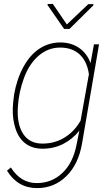

<svg xmlns="http://www.w3.org/2000/svg" viewBox="-20 -757 577 990"><path d="M52.7 -269.5Q66.4 -349.1 100.8 -412.1Q135.3 -475.1 184.1 -506.6Q232.9 -538.1 290.5 -538.1Q347.7 -538.1 388.4 -509.5Q429.2 -481 446.8 -431.6L464.4 -528.3H490.7L403.3 -18.6Q384.8 90.3 322 151.6Q259.3 212.9 171.4 212.9Q71.3 212.9 16.1 123L36.1 106.4Q86.4 187 169.9 187Q246.1 187 301 135.5Q356 84 374.5 -9.8L389.2 -83.5Q354 -39.1 305.4 -14.6Q256.8 9.8 199.7 9.8Q147.9 9.8 112.8 -15.9Q77.6 -41.5 60.8 -91.1Q43.9 -140.6 45.9 -200.2Q46.9 -228 52.7 -269.5ZM72.3 -207.5Q65.9 -118.7 98.9 -67.6Q131.8 -16.6 198.7 -16.6Q261.7 -16.6 312.5 -47.6Q363.3 -78.6 395.5 -134.8L438.5 -374.5Q428.7 -441.4 390.4 -476.6Q352.1 -511.7 290.5 -511.7Q228 -511.7 179.2 -469.7Q130.4 -427.7 103.5 -354.5Q76.7 -281.2 72.3 -207.5ZM324.7 -630.9 435.5 -735.8H461.9L461.4 -729.5L338.4 -607.9H310.5L225.1 -731L225.6 -736.3L252.4 -736.8Z"/></svg>

Font: Roboto Thin
Style: Italic
Weight: 250
Italic angle: -12°
Designer: Google
Version: Version 2.134; 2016